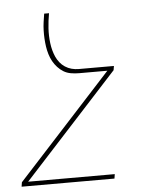

<svg xmlns="http://www.w3.org/2000/svg" viewBox="-53 -566 705 828"><g transform="rotate(-5 300.0 -152.5)"><path d="M409 215H7L10 196L419 -251H297Q279 -251 261.5 -254Q244 -257 230 -265.5Q216 -274 204.5 -286.5Q193 -299 185 -313.5Q177 -328 172 -344.5Q167 -361 164.5 -378Q162 -395 161 -412.5Q160 -430 160.5 -448Q161 -466 163.5 -484Q166 -502 169 -520H190Q187 -504 185 -487.5Q183 -471 182 -455Q181 -439 181.5 -423Q182 -407 184 -391Q186 -375 190 -360Q194 -345 200 -331.5Q206 -318 215.5 -306Q225 -294 238 -285.5Q251 -277 266 -273Q281 -269 297 -269H449L446 -251L37 196H412Z"/></g></svg>

Font: Iosevka Thin Extended
Style: Italic
Weight: 100
Width: 7
Italic angle: -9°
Monospace: yes
Designer: Belleve Invis
Foundry: Belleve Invis
Version: Version 32.5.0; ttfautohint (v1.8.4)